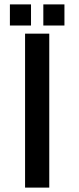

<svg xmlns="http://www.w3.org/2000/svg" viewBox="-20 -853 358 873"><path d="M94 -700H204V0H94ZM121 -833V-737H25V-833ZM273 -833V-737H177V-833Z"/></svg>

Font: Bebas Neue Bold
Style: Regular
Weight: 700
Designer: Ryoichi Tsunekawa & LGV (GE)
Foundry: Free Software Foundation, Inc.
Version: Version 1.003 August 13, 2016